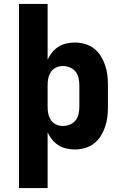

<svg xmlns="http://www.w3.org/2000/svg" viewBox="-20 -755 640 980"><path d="M77 205V-735H223V-451Q232 -470 246 -487.5Q260 -505 278.5 -516.5Q297 -528 318.5 -533Q340 -538 361 -538Q387 -538 412.5 -531Q438 -524 459 -508Q480 -492 494 -469.5Q508 -447 516.5 -422.5Q525 -398 528 -372Q531 -346 531 -320V-210Q531 -184 528 -158Q525 -132 516.5 -107.5Q508 -83 494 -60.5Q480 -38 459 -22Q438 -6 412.5 1Q387 8 361 8Q340 8 318.5 3Q297 -2 278.5 -13.5Q260 -25 246 -42.5Q232 -60 223 -79V205ZM301 -112Q319 -112 336.5 -119Q354 -126 365.5 -140.5Q377 -155 381 -173.5Q385 -192 385 -210V-320Q385 -338 381 -356.5Q377 -375 365.5 -389.5Q354 -404 336.5 -411Q319 -418 301 -418Q283 -418 266.5 -410.5Q250 -403 240 -388Q230 -373 226.5 -355.5Q223 -338 223 -320V-210Q223 -192 226.5 -174.5Q230 -157 240 -142Q250 -127 266.5 -119.5Q283 -112 301 -112Z"/></svg>

Font: Iosevka Curly Heavy Extended
Style: Regular
Weight: 900
Width: 7
Monospace: yes
Designer: Belleve Invis
Foundry: Belleve Invis
Version: Version 11.1.0; ttfautohint (v1.8.3)